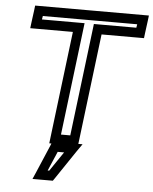

<svg xmlns="http://www.w3.org/2000/svg" viewBox="-59 -723 787 987"><g transform="rotate(5 334.5 -229.5)"><path d="M610 -606H416H391L388 -581L320 -25H272L340 -581L343 -606H318H123L126 -624H613L610 -606ZM227 25 224 33 160 183 146 215H180H237H251L260 202L361 52L387 15H365L367 0L435 -556H629H654L657 -581L666 -649L669 -674H644H107H82L79 -649L70 -581L67 -556H92H287L219 0L216 25H227ZM296 65 228 165H220L263 65H296Z"/></g></svg>

Font: Gamestation Text Outline
Style: Italic
Weight: 400
Designer: Jonas Hecksher
Foundry: Jonas Hecksher, Playtypeª, e-types AS
Version: Version 1.003